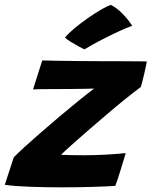

<svg xmlns="http://www.w3.org/2000/svg" viewBox="-56 -778 633 802"><path d="M425.5 -1.5Q385.5 1 325.2 2.8Q265 4.5 200.5 4.5Q133.5 4.5 70.2 2.2Q7 0 -36 -6L1.5 -121Q18 -138 48.2 -165.5Q78.5 -193 116.5 -226Q154.5 -259 194.5 -292.8Q234.5 -326.5 271.5 -356.5Q308.5 -386.5 337 -408Q325 -407.5 294.5 -407Q264 -406.5 228.5 -406.2Q193 -406 166 -406Q137.5 -406 111.8 -405.5Q86 -405 82 -404.5L120.5 -525.5Q142 -525 182.2 -524.2Q222.5 -523.5 269 -523Q315.5 -522.5 355 -522.5Q406 -522.5 461.2 -522.2Q516.5 -522 557 -521.5Q557 -518 554 -503.8Q551 -489.5 546.8 -471.2Q542.5 -453 538.5 -437.2Q534.5 -421.5 532.5 -415Q505.5 -395 468.2 -365Q431 -335 390.2 -300.2Q349.5 -265.5 311 -232.2Q272.5 -199 242.8 -172.2Q213 -145.5 199 -131.5Q209.5 -130.5 238.8 -130Q268 -129.5 292.5 -129.5Q339 -129.5 388.8 -132.2Q438.5 -135 469 -138.5Q467.5 -133 461.8 -114Q456 -95 448.8 -71.2Q441.5 -47.5 435 -27.8Q428.5 -8 425.5 -1.5ZM407.5 -757.5Q431 -745 449.5 -727Q468 -709 480.2 -693Q492.5 -677 496.5 -670.5Q473 -662 443 -648.2Q413 -634.5 383 -619.2Q353 -604 329.8 -591Q306.5 -578 297 -572Q291.5 -574 274.2 -583.2Q257 -592.5 239.2 -603.5Q221.5 -614.5 215.5 -621Q229 -638 254.8 -659.5Q280.5 -681 310.2 -701.8Q340 -722.5 366.2 -737.8Q392.5 -753 407.5 -757.5Z"/></svg>

Font: Grandstander
Style: Bold Italic
Weight: 700
Italic angle: -15°
Designer: Tyler Finck
Foundry: Etcetera Type Co
Version: Version 1.200; ttfautohint (v1.8.3)